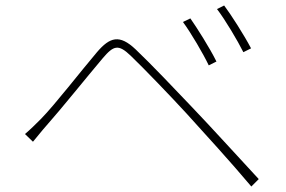

<svg xmlns="http://www.w3.org/2000/svg" viewBox="-20 -730 1040 699"><path d="M673 -663 646 -650C675 -611 720 -534 740 -492L768 -506C744 -555 695 -632 673 -663ZM796 -710 770 -697C800 -658 845 -582 866 -540L894 -554C869 -602 819 -680 796 -710ZM71 -242 100 -214C113 -229 133 -255 151 -275C201 -331 298 -452 354 -518C394 -565 411 -570 456 -527C504 -481 601 -380 658 -318C728 -241 820 -140 895 -51L922 -78C845 -161 748 -268 680 -339C623 -399 528 -499 474 -550C415 -606 380 -595 333 -540C276 -473 180 -349 130 -298C108 -276 93 -261 71 -242Z"/></svg>

Font: Harano Aji Gothic KR ExtraLight
Style: Regular
Weight: 250
Foundry: Masamichi Hosoda
Version: HaranoAjiGothicKR-ExtraLight version 20220220;ttx 4.29.1